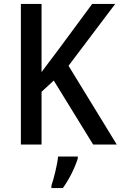

<svg xmlns="http://www.w3.org/2000/svg" viewBox="-20 -734 613 975"><path d="M573 0 328 -400 565 -714H448L276 -481C244 -438 215 -401 191 -368V-714H86V0H191V-268L253 -325L453 0ZM375 71V61H275C271 103 253 174 241 209V221H299C332 177 362 113 375 71Z"/></svg>

Font: Noto Sans Devanagari UI SemiCondensed Medium
Style: Regular
Weight: 500
Width: 4
Designer: Jelle Bosma - Monotype Design Team
Foundry: Monotype Imaging Inc.
Version: Version 2.004